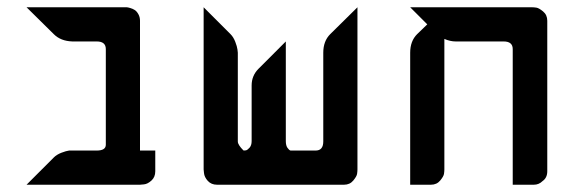

<svg xmlns="http://www.w3.org/2000/svg" viewBox="-20 -752 1590 528"><path d="M53 -732H324Q326 -732 328.5 -732Q331 -732 338 -730Q345 -728 350.5 -724.5Q356 -721 360.5 -713Q365 -705 365 -695V-338H407V-281Q407 -265 396.5 -255.5Q386 -246 376 -245L365 -244H320H53L128 -319Q136 -327 149 -332Q162 -337 170 -338H179H246Q271 -338 271 -354V-419V-553V-617Q271 -638 246 -638H179Q147 -639 128 -658Z M963 -286Q963 -281 962 -274Q961 -267 951.5 -255.5Q942 -244 926 -244H577Q561 -244 551.5 -254.5Q542 -265 541 -276L540 -286V-732L614 -658Q622 -650 627 -637Q632 -624 633 -616L634 -607V-363Q634 -358 638 -352Q642 -346 646 -342L650 -338Q652 -338 656 -338.5Q660 -339 666 -345.5Q672 -352 672 -364V-517Q672 -544 691 -563L766 -638V-364Q766 -352 770.5 -345.5Q775 -339 779 -338H783H848Q869 -338 869 -363V-607Q869 -639 888 -658L963 -732Z M1108 -732H1202H1443Q1448 -732 1455 -731Q1462 -730 1473.5 -720.5Q1485 -711 1485 -695V-286V-281Q1485 -263 1472 -254Q1462 -244 1448 -244H1390V-354V-419V-553V-617Q1390 -638 1365 -638H1233Q1218 -638 1202 -645V-286Q1202 -281 1201 -274Q1200 -267 1190.5 -255.5Q1181 -244 1165 -244H1108V-607Q1108 -639 1127 -658L1155 -685Z"/></svg>

Font: ECO
Style: Regular
Weight: 400
Version: Version 1.1